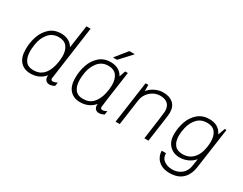

<svg xmlns="http://www.w3.org/2000/svg" viewBox="-94 -1284 2576 2033"><g transform="rotate(30 1194.0 -267.0)"><path d="M462 -440 502 -720H553Q461 -72 461 -61Q461 -36 484 -36Q507 -36 537 -52L531 -9Q501 10 468 10Q440 10 424.5 -8Q409 -26 409 -52Q409 -57 411 -69Q345 10 236 10Q159 10 112.5 -40Q66 -90 66 -190Q66 -273 92 -348.5Q118 -424 173 -472.5Q228 -521 311 -521Q364 -521 403 -499.5Q442 -478 462 -440ZM124 -277Q117 -228 117 -197Q117 -122 148 -79Q179 -36 248 -36Q388 -36 429 -210Q442 -265 442 -315Q442 -390 409 -432.5Q376 -475 309 -475Q230 -475 183 -417.5Q136 -360 124 -277Z M1068 -440H1072L1096 -511H1129Q1067 -79 1067 -61Q1067 -36 1090 -36Q1113 -36 1143 -52L1137 -9Q1107 10 1074 10Q1047 10 1031 -7Q1015 -24 1015 -52Q1015 -57 1017 -69Q951 10 842 10Q765 10 718.5 -40Q672 -90 672 -190Q672 -273 698 -348.5Q724 -424 779 -472.5Q834 -521 917 -521Q970 -521 1009 -499.5Q1048 -478 1068 -440ZM730 -277Q723 -228 723 -197Q723 -122 754 -79Q785 -36 854 -36Q929 -36 973 -83.5Q1017 -131 1035 -210Q1048 -265 1048 -315Q1048 -390 1015 -432.5Q982 -475 915 -475Q837 -475 790 -418Q743 -361 730 -277ZM1092 -720 1091 -717 960 -575H910L1027 -720Z M1725 -368Q1725 -355 1721 -322Q1717 -289 1709.5 -236.5Q1702 -184 1698 -156L1676 0H1626Q1673 -335 1673 -354Q1673 -415 1641 -445Q1609 -475 1549 -475Q1505 -475 1466 -454Q1427 -433 1401 -396Q1375 -359 1369 -314L1325 0H1274L1346 -511H1380V-435Q1412 -475 1460.5 -498Q1509 -521 1560 -521Q1635 -521 1680 -482.5Q1725 -444 1725 -368Z M2283 -426 2314 -511H2335L2265 -17Q2252 78 2196 132Q2140 186 2038 186Q1974 186 1932 161.5Q1890 137 1870.5 99.5Q1851 62 1851 22H1903Q1903 81 1945 110Q1987 139 2045 139Q2110 139 2157 101Q2204 63 2214 -8L2226 -91Q2195 -53 2148 -31.5Q2101 -10 2048 -10Q1972 -10 1924 -59.5Q1876 -109 1876 -196Q1876 -277 1902.5 -351.5Q1929 -426 1985 -473.5Q2041 -521 2123 -521Q2240 -521 2283 -426ZM1940 -304Q1928 -253 1928 -207Q1928 -137 1960 -96.5Q1992 -56 2060 -56Q2129 -56 2174 -96.5Q2219 -137 2237 -201Q2254 -263 2254 -320Q2254 -391 2222 -433Q2190 -475 2121 -475Q2048 -475 2002.5 -427Q1957 -379 1940 -304Z"/></g></svg>

Font: Chivo Thin Italic
Style: Regular
Weight: 100
Italic angle: -8.05°
Designer: Hector Gatti
Foundry: Omnibus-Type
Version: Version 1.007